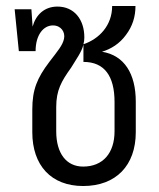

<svg xmlns="http://www.w3.org/2000/svg" viewBox="-20 -614 532 642"><path d="M258 8C368 8 434 -61 434 -172V-274C434 -367 396 -429 321 -441C351 -450 380 -468 401 -497C423 -526 433 -558 433 -594H355C355 -529 312 -484 259 -466C261 -473 262 -481 262 -489C262 -549 228 -592 172 -592C129 -592 100 -565 89 -525L85 -583H29L43 -443H99C99 -497 125 -529 157 -529C184 -529 199 -507 194 -484C189 -462 174 -445 145 -407C104 -353 88 -314 88 -248V-172C88 -61 151 8 258 8ZM168 -175V-256C168 -312 185 -342 218 -388C236 -418 253 -440 259 -465V-407C329 -407 363 -360 363 -273V-175C363 -102 324 -57 258 -57C202 -57 168 -101 168 -175Z"/></svg>

Font: Vanilla Cream Book
Style: Regular
Weight: 400
Designer: Jeremy Tribby, Jinavaṁso
Foundry: Tribby Type
Version: Version 1.422;Glyphs 3.1.2 (3151)